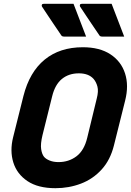

<svg xmlns="http://www.w3.org/2000/svg" viewBox="-20 -968 690 1008"><path d="M366 -948Q383 -902 399 -862Q415 -822 432 -776H316Q306 -776 302 -782Q276 -821 260 -844Q244 -867 231.5 -886.5Q219 -906 200 -934Q198 -939 200 -943.5Q202 -948 210 -948ZM566 -948Q583 -902 599 -862Q615 -822 632 -776H516Q506 -776 502 -782Q476 -821 460 -844Q444 -867 431.5 -886.5Q419 -906 400 -934Q398 -939 400 -943.5Q402 -948 410 -948ZM415 -720Q503 -720 559.5 -683Q616 -646 636.5 -582.5Q657 -519 637 -440L578 -204Q559 -128 513.5 -78Q468 -28 405 -4Q342 20 271 20Q180 20 124.5 -17Q69 -54 50 -115Q31 -176 49 -248L103 -464Q135 -590 214.5 -655Q294 -720 415 -720ZM203 -258Q192 -212 196 -185.5Q200 -159 211 -145Q221 -133 241 -125Q261 -117 287 -117Q341 -117 381.5 -147.5Q422 -178 438 -245L488 -451Q498 -489 491.5 -513.5Q485 -538 471 -554Q445 -583 394 -583Q341 -583 305 -553.5Q269 -524 254 -463Z"/></svg>

Font: Recursive Sn Lnr St XBd
Style: Italic
Weight: 800
Italic angle: -15°
Version: Version 1.079;hotconv 1.0.112;makeotfexe 2.5.65598; ttfautoh